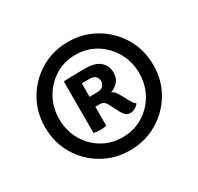

<svg xmlns="http://www.w3.org/2000/svg" viewBox="-119 -884 830 805"><g transform="rotate(-30 296.5 -482.0)"><path d="M34.5 -481Q34.5 -554 69.2 -613.5Q104 -673 163.2 -708.2Q222.5 -743.5 296 -743.5Q369 -743.5 428.8 -708.2Q488.5 -673 523.5 -613.5Q558.5 -554 558.5 -481Q558.5 -407.5 523.5 -348.2Q488.5 -289 428.8 -254Q369 -219 296 -219Q222.5 -219 163.2 -254Q104 -289 69.2 -348.2Q34.5 -407.5 34.5 -481ZM103 -481Q103 -425.5 128.2 -380.5Q153.5 -335.5 197.2 -308.8Q241 -282 296 -282Q351.5 -282 395.2 -308.8Q439 -335.5 464.5 -380.5Q490 -425.5 490 -481Q490 -536 464.5 -581.2Q439 -626.5 395.2 -653.8Q351.5 -681 296 -681Q241 -681 197.2 -653.8Q153.5 -626.5 128.2 -581.2Q103 -536 103 -481ZM398 -536.5Q398 -508 382.2 -491.8Q366.5 -475.5 347.5 -470Q358 -465.5 364.5 -457Q371 -448.5 380.5 -431L394.5 -405Q399 -396.5 404.2 -389Q409.5 -381.5 416.5 -377Q410.5 -367.5 399 -360.8Q387.5 -354 374 -354Q361 -354 352.5 -362Q344 -370 336.5 -384.5L312.5 -431Q307.5 -440 300.8 -445.2Q294 -450.5 282 -450.5H260V-359Q247.5 -355.5 229.5 -355.5Q211.5 -355.5 198.5 -359V-606L201.5 -609Q226 -609.5 253 -610.2Q280 -611 302 -611Q352 -611 375 -590.2Q398 -569.5 398 -536.5ZM260 -564V-498.5Q280.5 -499 294.5 -499Q316.5 -499 325.8 -508.5Q335 -518 335 -532Q335 -544.5 326.2 -554.2Q317.5 -564 298.5 -564Z"/></g></svg>

Font: Signika SC
Style: Regular
Weight: 400
Designer: Anna Giedryś
Foundry: Anna Giedryś
Version: Version 2.000; ttfautohint (v1.8.3) -l 8 -r 50 -G 200 -x 9 -